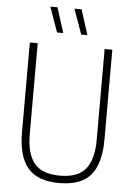

<svg xmlns="http://www.w3.org/2000/svg" viewBox="-62 -990 727 1046"><g transform="rotate(5 301.5 -467.0)"><path d="M302 9Q183.5 9 129.8 -54.2Q76 -117.5 76 -249V-740H119V-243Q119 -136 161.5 -83.8Q204 -31.5 302 -31.5Q400 -31.5 442.5 -83.8Q485 -136 485 -243V-740H527V-249Q527 -117.5 474 -54.2Q421 9 302 9ZM351 -807 302 -944.5H341L385 -807ZM219 -807 170 -944.5H209L253 -807Z"/></g></svg>

Font: Encode Sans Condensed ExtraLight
Style: Regular
Weight: 200
Width: 3
Designer: Multiple Designers
Foundry: Impallari Type
Version: Version 3.000; ttfautohint (v1.8.3) -l 8 -r 50 -G 200 -x 14 